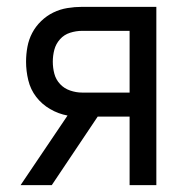

<svg xmlns="http://www.w3.org/2000/svg" viewBox="-20 -540 540 560"><path d="M40 0 177 -203Q150 -208 126 -222Q102 -236 85.5 -257.5Q69 -279 62.5 -306Q56 -333 56 -360Q56 -382 60 -403.5Q64 -425 74 -444Q84 -463 100 -478.5Q116 -494 135.5 -503.5Q155 -513 176.5 -516.5Q198 -520 219 -520H436V0H358V-200H265L131 0ZM358 -270V-450H219Q202 -450 184.5 -444.5Q167 -439 155 -425.5Q143 -412 138.5 -395Q134 -378 134 -360Q134 -342 138.5 -325Q143 -308 155 -295Q167 -282 184.5 -276Q202 -270 219 -270Z"/></svg>

Font: Iosevka Term
Style: Regular
Weight: 400
Monospace: yes
Designer: Belleve Invis
Foundry: Belleve Invis
Version: Version 30.0.1